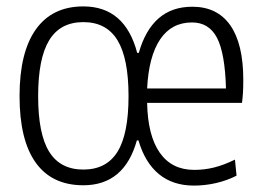

<svg xmlns="http://www.w3.org/2000/svg" viewBox="-20 -570 817 599"><path d="M585 9Q519 9 475.5 -27Q432 -63 412 -132H407Q368 8 240 8Q142 8 91.5 -62.5Q41 -133 41 -270Q41 -407 92 -478.5Q143 -550 240 -550Q370 -550 408 -405H413Q433 -476 474.5 -512.5Q516 -549 580 -549Q658 -549 698.5 -491Q739 -433 739 -321Q739 -296 738 -280.5Q737 -265 735 -249H439Q441 -147 478.5 -93.5Q516 -40 586 -40Q618 -40 648 -47.5Q678 -55 713 -72L718 -22Q689 -7 654.5 1Q620 9 585 9ZM240 -41Q312 -41 346.5 -96.5Q381 -152 381 -270Q381 -388 346.5 -444.5Q312 -501 240 -501Q168 -501 133.5 -444.5Q99 -388 99 -270Q99 -152 133.5 -96.5Q168 -41 240 -41ZM685 -294Q682 -404 657 -452Q632 -500 579 -500Q515 -500 479.5 -447Q444 -394 439 -294Z"/></svg>

Font: Encode Sans Compressed
Style: Light
Weight: 300
Designer: Pablo Impallari, Andres Torresi
Foundry: Pablo Impallari, Andres Torresi
Version: Version 1.000; ttfautohint (v1.00) -l 8 -r 50 -G 200 -x 14 -